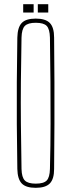

<svg xmlns="http://www.w3.org/2000/svg" viewBox="-20 -894 340 919"><path d="M151 5Q104 5 84 -16Q64 -37 63 -85Q61 -198 60.5 -299Q60 -400 60.5 -501Q61 -602 63 -714Q64 -763 84 -784Q104 -805 151 -805Q198 -805 218.5 -784Q239 -763 239 -714Q240 -602 240.5 -501Q241 -400 240.5 -299Q240 -198 239 -85Q239 -37 218.5 -16Q198 5 151 5ZM151 -15Q189 -15 203.5 -30Q218 -45 219 -85Q222 -200 222 -301.5Q222 -403 221.5 -503.5Q221 -604 219 -714Q218 -755 203.5 -770Q189 -785 151 -785Q114 -785 99 -770Q84 -755 83 -714Q81 -604 80 -503.5Q79 -403 80 -301.5Q81 -200 83 -85Q84 -45 99 -30Q114 -15 151 -15ZM161 -834V-874H211V-834ZM91 -834V-874H141V-834Z"/></svg>

Font: Big Shoulders Display Thin
Style: Regular
Weight: 100
Designer: Patric King
Foundry: XO Type Co
Version: Version 1.000; ttfautohint (v1.8.2)